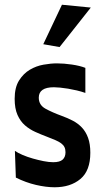

<svg xmlns="http://www.w3.org/2000/svg" viewBox="-20 -780 437 812"><path d="M205 -94Q233 -94 245 -105Q257 -116 257 -136Q257 -149 252.5 -158Q248 -167 238.5 -174Q229 -181 214 -187.5Q199 -194 178 -202Q154 -211 129.5 -222Q105 -233 85.5 -250Q66 -267 54 -294Q42 -321 42 -362Q42 -410 60.5 -439.5Q79 -469 106 -485Q133 -501 164 -506.5Q195 -512 221 -512Q250 -512 284 -507Q318 -502 341 -493V-387Q324 -393 305 -397.5Q286 -402 268 -405Q250 -408 234 -409.5Q218 -411 208 -411Q144 -411 144 -367Q144 -336 172 -320.5Q200 -305 241 -290Q266 -281 288 -269.5Q310 -258 326.5 -240.5Q343 -223 352.5 -197Q362 -171 362 -134Q362 -58 320 -23Q278 12 211 12Q175 12 132 2Q89 -8 47 -29L43 -142Q56 -133 76 -124.5Q96 -116 119 -109.5Q142 -103 164.5 -98.5Q187 -94 205 -94ZM364 -748 232 -581 163 -593 242 -760Z"/></svg>

Font: Cantora One
Style: Regular
Weight: 400
Designer: Pablo Impallari, Rodrigo Fuenzalida
Foundry: Pablo Impallari
Version: Version 1.002; ttfautohint (v0.8) -G 200 -r 50